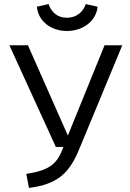

<svg xmlns="http://www.w3.org/2000/svg" viewBox="-20 -911 640 942"><path d="M308 -759C385 -759 451 -805 459 -878L401 -891C387 -851 355 -824 308 -824C261 -824 233 -851 218 -891L161 -878C168 -805 232 -759 308 -759ZM580 -689H493L313 -246L117 -689H26L254 -190H291C263 -113 231 -76 109 -58L122 11C267 -7 322 -66 369 -180Z"/></svg>

Font: FiraMono Nerd Font
Style: Regular
Weight: 400
Designer: Carrois Corporate & Edenspiekermann AG
Foundry: Carrois Corporate GbR & Edenspiekermann AG
Version: Version 003.206;Nerd Fonts 3.3.0